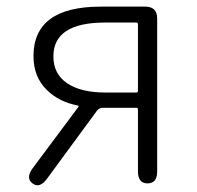

<svg xmlns="http://www.w3.org/2000/svg" viewBox="-20 -553 594 579"><path d="M78 0Q57 -16 78 -45L216 -230Q219 -234 214 -235Q157 -246 121 -282Q81 -321 81 -384Q81 -533 284 -533H418Q454 -533 454 -497V-36Q454 0 425 0Q396 0 396 -36V-223Q396 -228 391 -228H290Q280 -228 273 -220L121 -13Q99 16 78 0ZM297 -274H391Q396 -274 396 -279V-480Q396 -485 391 -485H297Q141 -485 141 -383Q141 -330 182.5 -302Q224 -274 297 -274Z"/></svg>

Font: Resource Han Rounded JP Light
Style: Regular
Weight: 300
Designer: Cyano Hao (round all glyphs); Ryoko NISHIZUKA 西塚涼子 (kana, bopomofo & ideographs); Paul D. Hunt (Latin, Greek & Cyrillic)
Foundry: Cyano Hao
Version: 0.990